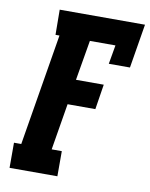

<svg xmlns="http://www.w3.org/2000/svg" viewBox="-83 -796 671 858"><g transform="rotate(10 252.5 -367.5)"><path d="M20 0V-114H53L137 -621H119L118 -735H505L472 -535H376L391 -621H275L244 -439H370L352 -325H226L191 -114H237V0Z"/></g></svg>

Font: Iosevka Curly Slab Heavy
Style: Italic
Weight: 900
Italic angle: -9°
Monospace: yes
Designer: Belleve Invis
Foundry: Belleve Invis
Version: Version 22.1.2; ttfautohint (v1.8.4)